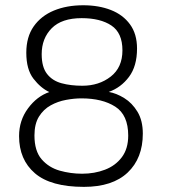

<svg xmlns="http://www.w3.org/2000/svg" viewBox="-20 -706 662 730"><path d="M299 4.5Q173 4.5 112.8 -47.2Q52.5 -99 52.5 -188.5Q52.5 -248 86.5 -294Q120.5 -340 167.5 -356Q134.5 -371.5 107.2 -406.8Q80 -442 80 -505.5Q80 -565.5 108 -605.5Q136 -645.5 184.8 -665.8Q233.5 -686 296.5 -686Q355.5 -686 401.5 -668Q447.5 -650 474.2 -613.5Q501 -577 501 -521.5Q501 -454.5 470.5 -413.8Q440 -373 393.5 -356.5Q422.5 -351.5 452.5 -333Q482.5 -314.5 502.8 -281Q523 -247.5 523 -198Q523 -104.5 465.5 -50Q408 4.5 299 4.5ZM293 -380Q356.5 -380 401 -414.8Q445.5 -449.5 445.5 -514.5Q445.5 -581 403.5 -609Q361.5 -637 290.5 -637Q214.5 -637 176.5 -598.5Q138.5 -560 138.5 -500Q138.5 -451 158.8 -425Q179 -399 214 -389.5Q249 -380 293 -380ZM292 -45.5Q339.5 -45.5 379.2 -60.8Q419 -76 443.2 -108.2Q467.5 -140.5 467.5 -190.5Q467.5 -269 418.2 -300.5Q369 -332 289.5 -332Q262 -332 231 -326.2Q200 -320.5 172.8 -305.5Q145.5 -290.5 128.2 -262.8Q111 -235 111 -191Q111 -132 138.2 -100.5Q165.5 -69 207 -57.2Q248.5 -45.5 292 -45.5Z"/></svg>

Font: Grandstander ExtraLight
Style: Regular
Weight: 200
Designer: Tyler Finck
Foundry: Etcetera Type Co
Version: Version 1.200; ttfautohint (v1.8.3)